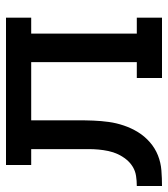

<svg xmlns="http://www.w3.org/2000/svg" viewBox="20 -580 560 640"><g transform="rotate(-90 300.0 -260.0)"><path d="M0 0V-84Q17 -84 33.5 -86.5Q50 -89 64 -97.5Q78 -106 88.5 -119Q99 -132 106 -147Q113 -162 116.5 -178.5Q120 -195 121.5 -211.5Q123 -228 123 -244.5Q123 -261 123 -278V-436H70V-520H561V-436H508V-84H561V0H360V-84H413V-436H219V-281Q219 -255 218 -229Q217 -203 213.5 -177.5Q210 -152 201.5 -127Q193 -102 179.5 -80Q166 -58 146 -40.5Q126 -23 102 -13.5Q78 -4 52 -2Q26 0 0 0Z"/></g></svg>

Font: Iosevka Etoile Medium
Style: Regular
Weight: 500
Designer: Belleve Invis
Foundry: Belleve Invis
Version: Version 22.1.2; ttfautohint (v1.8.4)